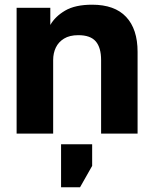

<svg xmlns="http://www.w3.org/2000/svg" viewBox="-20 -563 645 809"><path d="M50 0V-530H192V-457.8Q212.2 -493.5 254.4 -518.3Q296.7 -543.2 368.3 -543.2Q463.2 -543.2 511.4 -491.8Q559.7 -440.5 559.7 -344.5V0H406V-310Q406 -362.3 383.5 -388.6Q361 -414.8 310 -414.8Q273.2 -414.8 249.7 -400.3Q226.3 -385.9 215.1 -362.3Q204 -338.8 204 -310V0ZM237.3 226V45H368.3V136L317.3 226Z"/></svg>

Font: Golos Text
Style: Regular
Weight: 400
Designer: A.Korolkova, Vitaly Kuzmin
Foundry: ParaType Ltd
Version: Version 2.004